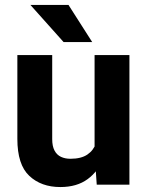

<svg xmlns="http://www.w3.org/2000/svg" viewBox="-20 -753 600 783"><path d="M365.7 -528.3H507.8V0H374.5L365.7 -127ZM424.3 -237.3Q424.3 -166 402.8 -110.4Q381.3 -54.7 337.4 -22.5Q293.5 9.8 226.1 9.8Q147.9 9.8 99.4 -35.9Q50.8 -81.5 50.8 -186.5V-528.3H192.9V-185.5Q192.9 -156.7 202.4 -138.9Q211.9 -121.1 228.8 -113.3Q245.6 -105.5 267.1 -105.5Q311 -105.5 336.2 -122.6Q361.3 -139.6 371.8 -169.4Q382.3 -199.2 382.3 -236.3ZM356 -581.5H239.3L104 -732.9H259.3Z"/></svg>

Font: Heebo
Style: Bold
Weight: 700
Designer: Oded Ezer
Foundry: Ezer Type House
Version: Version 3.100